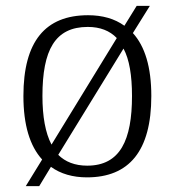

<svg xmlns="http://www.w3.org/2000/svg" viewBox="-20 -596 596 656"><path d="M124 -51 68 40H114L154 -26C187 -2 229 10 277 10C421 10 497 -80 497 -268C497 -367 475 -438 434 -483L492 -576H447L405 -508C372 -532 330 -544 281 -544C135 -544 60 -455 60 -268C60 -169 82 -97 124 -51ZM379 -466 156 -102C135 -142 125 -198 125 -268C125 -425 168 -504 280 -504C322 -504 355 -491 379 -466ZM278 -30C236 -30 203 -43 179 -67L402 -430C422 -393 431 -338 431 -268C431 -118 391 -30 278 -30Z"/></svg>

Font: Noto Serif Tamil Light
Style: Italic
Weight: 300
Italic angle: -12°
Designer: Indian Type Foundry, Tom Grace, and the Monotype Design Team
Foundry: Monotype Imaging Inc.
Version: Version 2.003